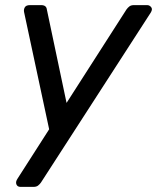

<svg xmlns="http://www.w3.org/2000/svg" viewBox="-20 -540 613 750"><path d="M49 157 172 -35 74 -493Q72 -503 77 -511.5Q82 -520 97 -520H141Q161 -520 163 -503L240 -138L474 -503Q479 -510 485.5 -515Q492 -520 503 -520H555Q564 -520 570.5 -512Q577 -504 569 -491L140 173Q135 180 128.5 185Q122 190 111 190H60Q48 190 44 180Q40 170 49 157Z"/></svg>

Font: SVN-Rubik
Style: Italic
Weight: 400
Italic angle: -12°
Designer: Hubert and Fischer
Foundry: Hubert & Fischer
Version: Version 2.101; ttfautohint (v1.8.3)